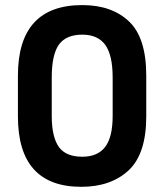

<svg xmlns="http://www.w3.org/2000/svg" viewBox="-20 -720 640 748"><path d="M49.8 -266.6V-424.8Q49.8 -700.2 300.8 -700.2Q416 -700.2 483.4 -635.7Q549.8 -572.3 549.8 -424.8V-266.6Q549.8 -121.1 481.4 -56.6Q412.1 7.8 296.9 7.8Q49.8 7.8 49.8 -266.6ZM418.9 -268.6V-418Q418.9 -505.9 389.6 -545.9Q360.4 -585 300.8 -585Q238.3 -585 210 -546.9Q181.6 -507.8 181.6 -418V-268.6Q181.6 -185.5 210 -146.5Q237.3 -109.4 300.8 -109.4Q360.4 -109.4 389.6 -147.5Q418.9 -185.5 418.9 -268.6Z"/></svg>

Font: Altinn-DIN
Style: DIN-Bold
Weight: 700
Designer: Charles Nix
Foundry: Altinn
Version: Version 2.00